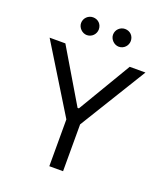

<svg xmlns="http://www.w3.org/2000/svg" viewBox="-165 -1043 995 1155"><g transform="rotate(20 332.5 -466.0)"><path d="M25.6 -727.3 288.4 -299.7V0H376.4V-299.7L639.2 -727.3H538.4L336.6 -387.8H328.1L126.4 -727.3ZM173.3 -875C173.3 -845.2 200.3 -818.2 230.1 -818.2C262.8 -818.2 286.9 -845.2 286.9 -875C286.9 -907.7 262.8 -931.8 230.1 -931.8C200.3 -931.8 173.3 -907.7 173.3 -875ZM377.8 -875C377.8 -845.2 404.8 -818.2 434.7 -818.2C467.3 -818.2 491.5 -845.2 491.5 -875C491.5 -907.7 467.3 -931.8 434.7 -931.8C404.8 -931.8 377.8 -907.7 377.8 -875Z"/></g></svg>

Font: Margiela Sans
Style: Regular
Weight: 400
Designer: Stefan Endress, Andreas Faust
Version: Version 1.100;FEAKit 1.0